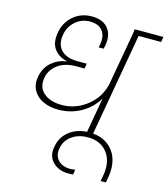

<svg xmlns="http://www.w3.org/2000/svg" viewBox="-143 -859 1084 1242"><g transform="rotate(15 399.0 -238.5)"><path d="M262.2 -109.9Q205.1 -109.9 160.9 -129.6Q116.7 -149.4 94 -189.2Q71.3 -229 81.1 -282.2Q93.3 -346.2 136.7 -382.6Q180.2 -418.9 232.9 -424.8V-428.2Q179.2 -439 148.7 -480.5Q118.2 -522 130.9 -590.8Q142.6 -660.2 193.8 -704.6Q245.1 -749 317.9 -749Q397 -749 431.6 -699Q466.3 -648.9 443.8 -566.9H410.2Q428.7 -634.8 402.6 -674.3Q376.5 -713.9 314 -713.9Q258.3 -713.9 217 -677.2Q175.8 -640.6 167 -586.9Q154.8 -522 190.7 -483.4Q226.6 -444.8 305.2 -444.8H363.8L357.9 -411.1H304.2Q226.1 -411.1 179 -375.7Q131.8 -340.3 122.1 -285.2Q111.3 -218.8 155.3 -181.9Q199.2 -145 274.9 -145Q371.1 -145 447.5 -207.3Q523.9 -269.5 541 -366.2L601.1 -705.1L606 -740.2H797.9L792 -705.1H641.1L517.1 0H476.1L521 -253.9Q481.9 -187.5 413.3 -148.7Q344.7 -109.9 262.2 -109.9Z M431.6 272Q367.7 272 327.9 232.9Q288.1 193.8 299.8 129.9Q311 61 364 20.5Q417 -20 495.6 -20Q601.1 -20 655.8 52Q710.4 124 685.5 245.1Q685.1 248 683.6 255.1Q682.1 262.2 681.6 265.1H646.5L651.9 236.8Q672.4 134.3 627 73.7Q581.5 13.2 494.6 13.2Q430.7 13.2 386.7 45.7Q342.8 78.1 334.5 130.9Q325.7 179.7 354.7 210Q383.8 240.2 435.5 240.2Q449.2 240.2 468.8 236.8L463.9 270Q454.1 272 431.6 272Z"/></g></svg>

Font: SVN-Poppins ExtraLight
Style: Italic
Weight: 200
Italic angle: -10°
Designer: Ninad Kale (Devanagari), Jonny Pinhorn (Latin)
Foundry: Indian Type Foundry
Version: Version 3.002 2017